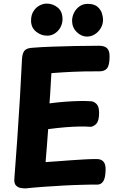

<svg xmlns="http://www.w3.org/2000/svg" viewBox="-20 -1031 663 1066"><path d="M121.3 15Q110.3 15 95.1 12.6Q79.8 10.2 68.9 -1.1Q58 -12.4 59.6 -37.1Q67.8 -143.7 75.7 -256.8Q83.6 -370 90.4 -483.6Q97.3 -597.1 102.3 -705.2Q104.3 -735.4 116 -749.7Q127.7 -764 159.9 -765.8Q207.2 -769.8 268.4 -771.9Q329.7 -774 396.9 -775.5Q464.1 -777 529.2 -777Q559.7 -777 574.1 -763.6Q588.4 -750.1 588.4 -718.9Q588.4 -669.3 574.8 -652.2Q561.2 -635 533.1 -635Q486.7 -635 452.2 -634.5Q417.7 -634 388.3 -632.5Q359 -631 330.2 -629.5Q301.4 -628 265.4 -625Q263.4 -591.4 261.8 -565.8Q260.2 -540.1 259 -515.3Q257.8 -490.6 254.8 -457Q298.8 -463 338.8 -466Q378.8 -469 415.3 -470Q451.8 -471 482.8 -469Q499.8 -469 514.9 -454.8Q530 -440.6 530.2 -406Q530.4 -359.6 514.2 -343.3Q498 -327 482 -327Q457 -329 421.6 -328.5Q386.2 -328 342.8 -324.5Q299.4 -321 247.4 -314Q243.4 -263.9 240.4 -220.4Q237.3 -177 233.1 -131Q268.1 -133 304.4 -136Q340.7 -139 377.3 -141.5Q414 -144 449.6 -146Q485.2 -148 517.7 -148Q541.6 -148 554.7 -133.3Q567.8 -118.6 566.2 -83.7Q564.7 -39.8 552.3 -22.9Q540 -6 520 -6Q500 -6 479.5 -6Q459 -6 439 -5Q392 -4 335.8 -1Q279.7 2 224 6Q168.3 10 121.3 15ZM242.6 -832.9Q207.2 -832.9 179.8 -855.7Q152.4 -878.4 152.4 -916.9Q152.4 -946.8 165.4 -967.8Q178.4 -988.9 198.6 -999.9Q218.8 -1011 239.4 -1011Q273.4 -1011 300.3 -989.2Q327.1 -967.4 327.1 -924.6Q327.1 -900.3 315.5 -879.1Q303.9 -857.9 284.4 -845.4Q265 -832.9 242.6 -832.9ZM463 -827.9Q431.2 -827.9 405.7 -853.4Q380.2 -878.9 380.2 -915.6Q380.2 -937 390.3 -958.7Q400.4 -980.3 420.2 -994.9Q439.9 -1009.6 467 -1009.6Q503.2 -1009.6 521.6 -993.2Q540 -976.8 546.1 -956.3Q552.1 -935.9 552.1 -921.4Q552.1 -896.7 539.6 -875.1Q527.1 -853.6 506.7 -840.7Q486.2 -827.9 463 -827.9Z"/></svg>

Font: Playpen Sans Arabic
Style: Regular
Weight: 400
Designer: Azza Alameddine, Laura Meseguer, Veronika Burian, José Scaglione
Foundry: TypeTogether
Version: Version 2.000